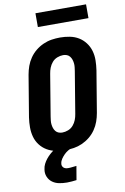

<svg xmlns="http://www.w3.org/2000/svg" viewBox="-119 -998 838 1289"><g transform="rotate(-10 300.0 -354.0)"><path d="M257 8Q223 8 191 1.5Q159 -5 132 -21Q105 -37 85.5 -62.5Q66 -88 57.5 -119Q49 -150 49 -183.5Q49 -217 54 -251L101 -534Q106 -563 116 -591Q126 -619 143.5 -644.5Q161 -670 185 -689.5Q209 -709 237 -721.5Q265 -734 294 -738.5Q323 -743 352 -743Q386 -743 418.5 -736.5Q451 -730 477.5 -714Q504 -698 523.5 -672.5Q543 -647 552 -616Q561 -585 560.5 -551.5Q560 -518 555 -484L508 -201Q503 -172 493 -144Q483 -116 465.5 -90.5Q448 -65 424 -45.5Q400 -26 372 -13.5Q344 -1 315 3.5Q286 8 257 8ZM257 -112Q277 -112 297.5 -120Q318 -128 332 -144.5Q346 -161 353.5 -180.5Q361 -200 364 -220L411 -504Q413 -517 414.5 -530.5Q416 -544 414.5 -557Q413 -570 409 -582Q405 -594 397 -604Q389 -614 377 -618.5Q365 -623 352 -623Q332 -623 311.5 -615Q291 -607 277 -590.5Q263 -574 255.5 -554.5Q248 -535 245 -515L198 -231Q196 -218 194.5 -204.5Q193 -191 194.5 -178Q196 -165 200 -153Q204 -141 212 -131Q220 -121 232 -116.5Q244 -112 257 -112ZM230 224Q203 224 177 219Q151 214 131 199.5Q111 185 101 161Q91 137 96 110Q98 92 106.5 75Q115 58 127 43Q139 28 153.5 15Q168 2 184 -8H307L306 0Q290 4 275 13Q260 22 248 34Q236 46 226 60.5Q216 75 214 91Q212 100 215 108Q218 116 224 121Q230 126 238 128Q246 130 255 130Q269 130 283 128Q297 126 311 125L295 219Q279 221 262.5 222.5Q246 224 230 224ZM563 -838H218V-932H563Z"/></g></svg>

Font: Iosevka Heavy Extended
Style: Italic
Weight: 900
Width: 7
Italic angle: -9°
Monospace: yes
Designer: Belleve Invis
Foundry: Belleve Invis
Version: Version 32.5.0; ttfautohint (v1.8.4)